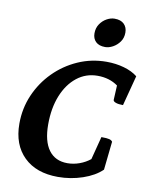

<svg xmlns="http://www.w3.org/2000/svg" viewBox="-97 -967 833 1051"><g transform="rotate(10 319.5 -441.5)"><path d="M298 12Q177 12 108.5 -55Q40 -122 40 -239Q40 -324 72.5 -399Q105 -474 162 -531.5Q219 -589 293.5 -622Q368 -655 452 -655Q504 -655 549.5 -642Q595 -629 625 -605L581 -437Q555 -437 540.5 -442.5Q526 -448 526 -456L530 -537Q483 -571 417 -571Q352 -571 302 -531.5Q252 -492 224 -422.5Q196 -353 196 -262Q196 -169 232 -120Q268 -71 336 -71Q370 -71 403 -83Q436 -95 462 -116L495 -244Q527 -244 539.5 -240.5Q552 -237 557 -229L540 -71Q501 -33 435 -10.5Q369 12 298 12ZM429 -733Q395 -733 377 -750.5Q359 -768 359 -797Q359 -827 374 -849Q389 -871 411 -883Q433 -895 454 -895Q489 -895 507 -877Q525 -859 525 -830Q525 -800 509.5 -778.5Q494 -757 472 -745Q450 -733 429 -733Z"/></g></svg>

Font: Petrona ExtraBold
Style: Italic
Weight: 800
Italic angle: -9°
Designer: Ringo R. Seeber
Foundry: Ringo R. Seeber
Version: Version 2.001; ttfautohint (v1.8.3)